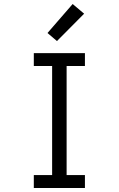

<svg xmlns="http://www.w3.org/2000/svg" viewBox="-20 -934 590 954"><path d="M148 0V-64H239V-606H148V-670H402V-606H311V-64H402V0ZM263 -730 216 -770 341 -914 398 -866Z"/></svg>

Font: Lode Term
Style: Regular
Weight: 400
Monospace: yes
Designer: Belleve Invis
Foundry: Belleve Invis
Version: Version 29.2.0